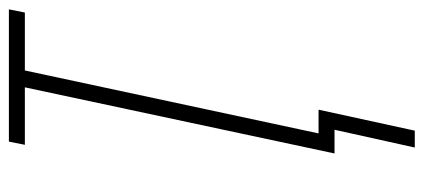

<svg xmlns="http://www.w3.org/2000/svg" viewBox="-274 -480 930 421"><g transform="rotate(-90 190.5 -269.0)"><path d="M78 176H115L161 -35H109L247 -679H374L381 -714H91L84 -679H210L65 0H117Z"/></g></svg>

Font: Noto Sans ExtraCondensed ExtraLight
Style: Italic
Weight: 200
Width: 2
Italic angle: -12°
Designer: Monotype Design Team
Foundry: Monotype Imaging Inc.
Version: Version 2.013